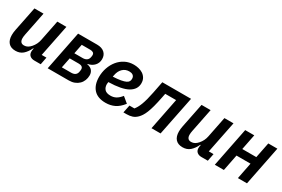

<svg xmlns="http://www.w3.org/2000/svg" viewBox="63 -1369 3254 2217"><g transform="rotate(30 1689.5 -261.0)"><path d="M241 -522 178 -208Q172 -179 172 -155Q172 -125 185.5 -108Q199 -91 229 -91Q255 -91 276.5 -103.5Q298 -116 316 -137Q358 -185 370 -247L425 -522H546L461 -99H524L505 0H419Q383 0 360.5 -19Q338 -38 338 -73Q338 -81 339 -89Q340 -97 341 -103L344 -116H338Q309 -55 270 -21.5Q231 12 173 12Q111 12 79 -24Q47 -60 47 -126Q47 -144 49 -161.5Q51 -179 55 -199L120 -522Z M702 -522H956Q1019 -522 1054.5 -490.5Q1090 -459 1090 -405Q1090 -354 1057.5 -318.5Q1025 -283 971 -273L970 -269Q1018 -260 1038.5 -233.5Q1059 -207 1059 -171Q1059 -135 1046.5 -103.5Q1034 -72 1010.5 -49Q987 -26 954 -13Q921 0 881 0H598ZM857 -91Q923 -91 935 -144Q937 -154 938.5 -165Q940 -176 940 -181Q940 -204 925 -215Q910 -226 884 -226H761L734 -91ZM890 -304Q920 -304 940.5 -317.5Q961 -331 967 -359Q969 -367 970 -376Q971 -385 971 -390Q971 -411 956.5 -421Q942 -431 917 -431H803L778 -304Z M1374 12Q1268 12 1214.5 -47Q1161 -106 1161 -211Q1161 -274 1181 -332.5Q1201 -391 1237.5 -436Q1274 -481 1325.5 -507.5Q1377 -534 1441 -534Q1472 -534 1504 -526.5Q1536 -519 1562 -502.5Q1588 -486 1605 -458Q1622 -430 1622 -390Q1622 -308 1541.5 -262Q1461 -216 1284 -212Q1281 -192 1281 -183Q1281 -140 1305 -114Q1329 -88 1383 -88Q1422 -88 1454 -105Q1486 -122 1520 -164L1595 -102Q1546 -39 1492.5 -13.5Q1439 12 1374 12ZM1433 -440Q1383 -440 1348 -407Q1313 -374 1302 -317L1297 -292Q1361 -295 1401.5 -302.5Q1442 -310 1464.5 -321Q1487 -332 1495 -347Q1503 -362 1503 -381Q1503 -399 1496.5 -410.5Q1490 -422 1480 -428.5Q1470 -435 1457.5 -437.5Q1445 -440 1433 -440Z M1631 -99H1697Q1710 -115 1723 -138Q1736 -161 1748 -192.5Q1760 -224 1771.5 -266.5Q1783 -309 1794 -365L1825 -522H2208L2103 0H1982L2066 -423H1921L1910 -368Q1895 -292 1880.5 -238Q1866 -184 1851 -147Q1836 -110 1820.5 -86.5Q1805 -63 1789 -47Q1760 -18 1727 -7Q1694 4 1652 4H1610Z M2469 -522 2406 -208Q2400 -179 2400 -155Q2400 -125 2413.5 -108Q2427 -91 2457 -91Q2483 -91 2504.5 -103.5Q2526 -116 2544 -137Q2586 -185 2598 -247L2653 -522H2774L2689 -99H2752L2733 0H2647Q2611 0 2588.5 -19Q2566 -38 2566 -73Q2566 -81 2567 -89Q2568 -97 2569 -103L2572 -116H2566Q2537 -55 2498 -21.5Q2459 12 2401 12Q2339 12 2307 -24Q2275 -60 2275 -126Q2275 -144 2277 -161.5Q2279 -179 2283 -199L2348 -522Z M2930 -522H3051L3010 -316H3197L3238 -522H3359L3255 0H3134L3177 -217H2990L2947 0H2826Z"/></g></svg>

Font: IBM Plex Sans SmBld
Style: Italic
Weight: 600
Italic angle: -11°
Designer: Mike Abbink, Paul van der Laan, Pieter van Rosmalen
Foundry: Bold Monday
Version: Version 3.005